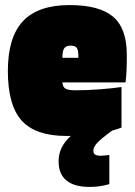

<svg xmlns="http://www.w3.org/2000/svg" viewBox="-20 -524 532 757"><path d="M459 -181V-21Q452 -18 442.5 -15Q433 -12 422 -9Q377 24 362.5 40Q348 56 348 71Q348 81 355 85.5Q362 90 376 90Q384 90 393 89Q402 88 411 87V202Q390 208 371.5 210.5Q353 213 333 213Q273 213 242 187.5Q211 162 211 112Q211 83 223 58.5Q235 34 259 12H242Q120 12 65.5 -48.5Q11 -109 11 -244Q11 -377 70.5 -440.5Q130 -504 254 -504Q372 -504 426 -458Q480 -412 480 -308Q480 -272 479 -248.5Q478 -225 475 -199H226Q227 -181 238.5 -174.5Q250 -168 277 -168Q325 -168 376 -172Q427 -176 459 -181ZM288 -319Q286 -334 279 -339Q272 -344 257 -344Q241 -344 233.5 -334Q226 -324 226 -296H289Q289 -303 289 -308Q289 -313 288 -319Z"/></svg>

Font: Blinker Black
Style: Regular
Weight: 900
Designer: Juergen Huber
Foundry: supertype
Version: Version 1.017;hotconv 1.0.117;makeotfexe 2.5.65602